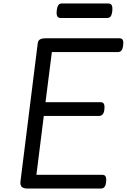

<svg xmlns="http://www.w3.org/2000/svg" viewBox="-20 -1098 738 1118"><path d="M141 0Q118 0 107.5 -9.5Q97 -19 99 -40L200 -848Q202 -862 213 -868.5Q224 -875 246 -875H676Q689 -875 694.5 -866Q700 -857 697 -835Q695 -814 687.5 -804.5Q680 -795 667 -795H282L245 -503H566Q579 -503 584.5 -494Q590 -485 588 -463Q586 -442 578 -432.5Q570 -423 557 -423H235L192 -80H576Q589 -80 594.5 -71Q600 -62 598 -40Q596 -19 588.5 -9.5Q581 0 567 0ZM335 -993Q318 -993 313 -1004.5Q308 -1016 310 -1034Q312 -1054 318.5 -1066Q325 -1078 342 -1078H608Q627 -1078 631.5 -1065.5Q636 -1053 634 -1034Q632 -1015 625.5 -1004Q619 -993 601 -993Z"/></svg>

Font: Playwrite GB J
Style: Italic
Weight: 400
Italic angle: -7.01216°
Designer: Veronika Burian, José Scaglione
Foundry: TypeTogether
Version: Version 1.002